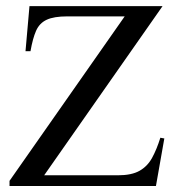

<svg xmlns="http://www.w3.org/2000/svg" viewBox="-20 -619 592 639"><path d="M526.9 -158.2 499 0H11.7V-17.1L395 -564.5H204.1Q159.2 -564.5 135.3 -553.2Q111.3 -542 100.1 -516.6Q88.9 -491.2 81.5 -448.7H64.9L78.1 -598.6H521L127 -35.6H372.1Q418 -35.6 444.3 -50.5Q470.7 -65.4 486.1 -93.5Q501.5 -121.6 513.7 -160.6Z"/></svg>

Font: Rohingya Solluk
Style: Regular
Weight: 400
Designer: SIL International
Foundry: SIL International
Version: Version 1.001